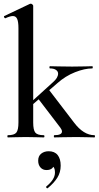

<svg xmlns="http://www.w3.org/2000/svg" viewBox="-20 -745 535 1041"><path d="M23 -12Q57 -12 68.5 -26Q80 -40 80 -81V-592Q80 -627 73 -642.5Q66 -658 50 -658Q35 -658 9 -646H8Q5 -646 2.5 -651.5Q0 -657 3 -658L142 -724L147 -725Q151 -725 155.5 -721Q160 -717 160 -714V-81Q160 -40 171.5 -26Q183 -12 217 -12Q221 -12 221 -6Q221 0 217 0Q192 0 177 -1L120 -2L63 -1Q48 0 23 0Q20 0 20 -6Q20 -12 23 -12ZM274 -12Q316 -12 316 -32Q316 -41 307 -53L184 -214L244 -260L381 -81Q433 -12 492 -12Q495 -12 495 -6Q495 0 492 0Q467 0 452 -1L395 -2L320 -1Q303 0 274 0Q272 0 272 -6Q272 -12 274 -12ZM125 -170 267 -299Q295 -323 295 -346Q295 -358 283.5 -366Q272 -374 251 -374Q248 -374 248 -380Q248 -386 251 -386Q279 -386 295 -385L371 -384L442 -385Q456 -386 480 -386Q483 -386 483 -380Q483 -374 480 -374Q439 -374 387 -353.5Q335 -333 291 -294L130 -155ZM237 276Q233 276 231 272Q229 268 231 266Q278 228 278 191Q278 170 270.5 161Q263 152 250 149L274 134Q275 177 232 177Q212 177 199.5 163Q187 149 187 126Q187 101 203.5 88Q220 75 244 75Q276 75 292.5 95.5Q309 116 309 153Q309 190 290.5 219Q272 248 239 275Z"/></svg>

Font: Cormorant Infant SemiBold
Style: Regular
Weight: 600
Designer: Christian Thalmann (Catharsis Fonts)
Foundry: Catharsis Fonts
Version: Version 4.000